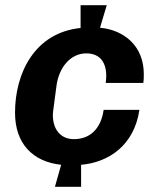

<svg xmlns="http://www.w3.org/2000/svg" viewBox="-20 -713 611 741"><path d="M198 -382C207 -451 251 -507 313 -507C366 -507 390 -472 390 -420C390 -411 389 -402 388 -393H533C535 -405 535 -416 535 -427C535 -534 461 -597 366 -606L392 -693H291V-605C114 -587 38 -431 38 -278C38 -160 105 -89 216 -77L192 8H293V-77C399 -86 498 -152 518 -289H380C369 -213 325 -176 265 -176C212 -176 184 -216 184 -269C184 -277 185 -285 198 -382Z"/></svg>

Font: Chivo
Style: Bold Italic
Weight: 700
Italic angle: -8°
Designer: Hector Gatti
Foundry: Omnibus-Type
Version: Version 1.003;PS 001.003;hotconv 1.0.70;makeotf.lib2.5.58329